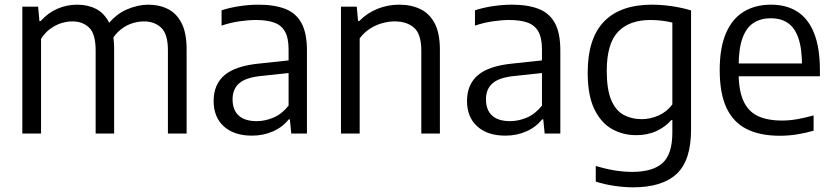

<svg xmlns="http://www.w3.org/2000/svg" viewBox="-20 -571 3566 821"><path d="M75.5 0V-542.5H143L148.5 -481H154Q185 -516 225.2 -533.5Q265.5 -551 311 -551Q356 -551 391.5 -532.5Q427 -514 447.5 -472.2Q468 -430.5 468 -360.5V0H389V-355.5Q389 -425.5 361.5 -452.5Q334 -479.5 289 -479.5Q266.5 -479.5 242.2 -472Q218 -464.5 195.5 -448.2Q173 -432 155.5 -405V0ZM698 0V-355.5Q698 -425.5 669.2 -452.5Q640.5 -479.5 595.5 -479.5Q572.5 -479.5 546.8 -471.8Q521 -464 496.8 -445.2Q472.5 -426.5 454.5 -394L434.5 -458.5Q474 -510 522 -530.5Q570 -551 614.5 -551Q661.5 -551 698.5 -532.2Q735.5 -513.5 756.8 -471.5Q778 -429.5 778 -359V0Z M1057.5 9Q981 9 937.2 -30.5Q893.5 -70 893.5 -139Q893.5 -210 940.2 -249.8Q987 -289.5 1090.5 -299.5L1236 -315L1243.5 -262L1095.5 -246Q1031 -239.5 1002.8 -214.8Q974.5 -190 974.5 -146.5Q974.5 -101 1000.5 -77Q1026.5 -53 1078 -53Q1113.5 -53 1149.5 -68.2Q1185.5 -83.5 1214 -119.5V-359Q1214 -409 1198.5 -436.2Q1183 -463.5 1152 -474.5Q1121 -485.5 1074 -485.5Q1043.5 -485.5 1004.8 -480Q966 -474.5 927.5 -461.5V-527Q962.5 -538.5 1004.8 -544.8Q1047 -551 1084.5 -551Q1153.5 -551 1199.8 -533Q1246 -515 1269.2 -472.2Q1292.5 -429.5 1292.5 -355.5V0H1225.5L1219.5 -60.5H1214.5Q1188 -27 1146.8 -9Q1105.5 9 1057.5 9Z M1438 0V-542.5H1505.5L1511 -481.5H1516.5Q1549.5 -515 1593.5 -533Q1637.5 -551 1687 -551Q1738 -551 1777.2 -532.2Q1816.5 -513.5 1838.8 -471.2Q1861 -429 1861 -358.5V0H1781.5V-355Q1781.5 -425 1750.8 -452.2Q1720 -479.5 1667.5 -479.5Q1643.5 -479.5 1616.5 -472.5Q1589.5 -465.5 1563.8 -449.5Q1538 -433.5 1518 -407V0Z M2141 9Q2064.5 9 2020.8 -30.5Q1977 -70 1977 -139Q1977 -210 2023.8 -249.8Q2070.5 -289.5 2174 -299.5L2319.5 -315L2327 -262L2179 -246Q2114.5 -239.5 2086.2 -214.8Q2058 -190 2058 -146.5Q2058 -101 2084 -77Q2110 -53 2161.5 -53Q2197 -53 2233 -68.2Q2269 -83.5 2297.5 -119.5V-359Q2297.5 -409 2282 -436.2Q2266.5 -463.5 2235.5 -474.5Q2204.5 -485.5 2157.5 -485.5Q2127 -485.5 2088.2 -480Q2049.5 -474.5 2011 -461.5V-527Q2046 -538.5 2088.2 -544.8Q2130.5 -551 2168 -551Q2237 -551 2283.2 -533Q2329.5 -515 2352.8 -472.2Q2376 -429.5 2376 -355.5V0H2309L2303 -60.5H2298Q2271.5 -27 2230.2 -9Q2189 9 2141 9Z M2687.5 230Q2650 230 2607.2 223.8Q2564.5 217.5 2527.5 205.5V138.5Q2570 151.5 2608.8 157.8Q2647.5 164 2683 164Q2771 164 2813 126.2Q2855 88.5 2855 -4.5V-57.5H2850.5Q2826 -29 2787.8 -11Q2749.5 7 2700.5 7Q2644 7 2597 -19.2Q2550 -45.5 2521.5 -104.2Q2493 -163 2493 -260.5Q2493 -406.5 2562.8 -478.8Q2632.5 -551 2768 -551Q2796 -551 2825.2 -548Q2854.5 -545 2882.5 -539.5Q2910.5 -534 2935 -526.5V-16.5Q2935 115.5 2873 172.8Q2811 230 2687.5 230ZM2724 -61.5Q2760.5 -61.5 2795.8 -77Q2831 -92.5 2855 -124.5V-474.5Q2837 -479 2812.5 -482.2Q2788 -485.5 2761.5 -485.5Q2670.5 -485.5 2622.5 -434.8Q2574.5 -384 2574.5 -268Q2574.5 -187.5 2594 -142.5Q2613.5 -97.5 2647.2 -79.5Q2681 -61.5 2724 -61.5Z M3314.5 9.5Q3230 9.5 3172.8 -19.2Q3115.5 -48 3086.5 -109.8Q3057.5 -171.5 3057.5 -271.5Q3057.5 -367 3084.2 -429Q3111 -491 3160.2 -521Q3209.5 -551 3277 -551Q3343.5 -551 3390.2 -520.8Q3437 -490.5 3461.5 -428.2Q3486 -366 3486 -269.5V-245H3101V-299.5H3427L3409.5 -287.5Q3409.5 -363.5 3393.8 -408.5Q3378 -453.5 3348.2 -473.2Q3318.5 -493 3276 -493Q3234 -493 3203 -473.5Q3172 -454 3155.2 -409Q3138.5 -364 3138.5 -287.5V-259.5Q3138.5 -184.5 3158.8 -139.8Q3179 -95 3220 -75.2Q3261 -55.5 3324 -55.5Q3355 -55.5 3388.2 -61.2Q3421.5 -67 3459 -77.5V-12Q3420 -1 3384.8 4.2Q3349.5 9.5 3314.5 9.5Z"/></svg>

Font: Encode Sans Condensed Thin
Style: Regular
Weight: 400
Version: Version 3.002